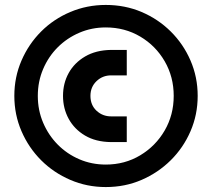

<svg xmlns="http://www.w3.org/2000/svg" viewBox="-20 -738 854 777"><path d="M408 19Q332 19 264.5 -10Q197 -39 146.5 -89.5Q96 -140 67 -207Q38 -274 38 -350Q38 -426 67 -493Q96 -560 146.5 -610.5Q197 -661 264.5 -689.5Q332 -718 408 -718Q486 -718 553 -689.5Q620 -661 671 -610.5Q722 -560 751 -493Q780 -426 780 -350Q780 -274 751 -207Q722 -140 671 -89.5Q620 -39 553 -10Q486 19 408 19ZM408 -72Q485 -72 547.5 -109.5Q610 -147 646.5 -210Q683 -273 683 -350Q683 -427 646.5 -490Q610 -553 547.5 -590Q485 -627 408 -627Q351 -627 301 -605.5Q251 -584 213.5 -546.5Q176 -509 154.5 -458.5Q133 -408 133 -350Q133 -292 154.5 -241.5Q176 -191 213.5 -153Q251 -115 301 -93.5Q351 -72 408 -72ZM428 -163Q367 -164 324 -189.5Q281 -215 258 -257Q235 -299 235 -350Q235 -401 258 -442.5Q281 -484 324.5 -509.5Q368 -535 429 -536H493V-433H430Q395 -433 370.5 -409.5Q346 -386 346 -350Q346 -313 370.5 -290Q395 -267 430 -267H493V-163Z"/></svg>

Font: MuseoModerno ExtraBold
Style: Regular
Weight: 800
Designer: Pablo Cosgaya, Héctor Gatti, Marcela Romero, and the Authors of The MuseoModerno Project.
Foundry: Omnibus-Type Team
Version: Version 1.001